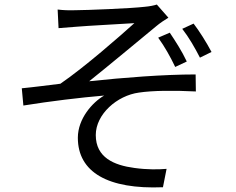

<svg xmlns="http://www.w3.org/2000/svg" viewBox="-20 -787 1040 846"><path d="M728 -643 677 -621C706 -581 731 -536 752 -492L803 -516C782 -561 751 -609 728 -643ZM833 -683 783 -660C812 -623 839 -576 861 -533L912 -558C890 -600 857 -652 833 -683ZM234 -745 238 -663C259 -665 289 -667 314 -669C357 -673 529 -682 572 -685C510 -629 354 -492 246 -418C196 -412 129 -403 76 -398L83 -322C201 -341 333 -357 439 -366C387 -336 323 -264 323 -180C323 -28 456 48 698 38L714 -43C679 -40 629 -39 572 -47C482 -59 402 -93 402 -192C402 -284 496 -366 592 -379C651 -388 745 -389 843 -384L842 -459C701 -459 523 -445 373 -429C452 -492 595 -611 669 -672C683 -684 708 -701 722 -709L671 -767C659 -763 640 -759 617 -757C560 -750 356 -742 313 -742C283 -741 258 -742 234 -745Z"/></svg>

Font: Noto Sans JP Regular
Style: Regular
Weight: 400
Designer: Ryoko NISHIZUKA (kana & ideographs); Paul D. Hunt (Latin, Greek & Cyrillic); Wenlong ZHANG (bopomofo); Sandoll Communica
Foundry: Adobe Systems Incorporated
Version: Version 1.004;PS 1.004;hotconv 1.0.82;makeotf.lib2.5.63406